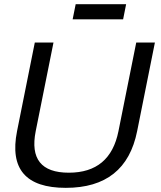

<svg xmlns="http://www.w3.org/2000/svg" viewBox="-20 -904 777 929"><path d="M62.5 -269.5 148.4 -698.2H238.8L152.8 -269.5Q112.8 -68.4 313 -68.4Q513.2 -68.4 553.2 -269.5L639.2 -698.2H729.5L643.6 -269.5Q588.9 4.9 298.3 4.9Q7.8 4.9 62.5 -269.5ZM590.3 -883.8 575.7 -810.5H331.5L346.2 -883.8Z"/></svg>

Font: Sansation
Style: Italic
Weight: 400
Designer: Bernd Montag
Version: Version 1.301